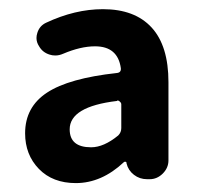

<svg xmlns="http://www.w3.org/2000/svg" viewBox="-20 -832 442 429"><path d="M149.4 -422.9Q97.7 -422.9 66.9 -454.6Q36.1 -486.3 36.1 -534.2Q36.1 -592.8 85 -625Q133.8 -657.2 241.2 -668.9Q251 -669.9 250 -679.7Q243.2 -728.5 192.4 -728.5Q160.2 -728.5 121.1 -711.9Q112.3 -708 103.5 -708Q96.7 -708 90.8 -710Q75.2 -714.8 67.4 -728.5Q61.5 -737.3 61.5 -747.1Q61.5 -752.9 63.5 -758.8Q68.4 -774.4 83 -781.2Q147.5 -811.5 210 -811.5Q281.2 -811.5 318.8 -770.5Q356.4 -729.5 356.4 -648.4V-473.6Q356.4 -457 343.8 -444.3Q331.1 -431.6 314.5 -431.6H308.6Q292 -431.6 279.3 -441.4Q266.6 -451.2 262.7 -466.8V-468.8Q261.7 -470.7 259.8 -470.7Q257.8 -470.7 256.8 -469.7Q207 -422.9 149.4 -422.9ZM183.6 -502.9Q211.9 -502.9 244.1 -529.3Q251 -536.1 251 -545.9V-598.6Q251 -602.5 248 -604.5Q246.1 -607.4 242.2 -607.4Q242.2 -607.4 241.2 -606.4Q135.7 -593.8 135.7 -543Q135.7 -502.9 183.6 -502.9Z"/></svg>

Font: Gen Jyuu GothicX Bold
Style: Bold
Weight: 700
Designer: Ryoko NISHIZUKA (kana &amp; ideographs); Paul D. Hunt (Latin, Greek &amp; Cyrillic); Wenlong ZHANG (bopomofo); Sandoll C
Version: Version 1.058.20140828